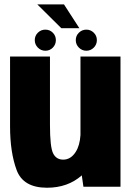

<svg xmlns="http://www.w3.org/2000/svg" viewBox="-20 -854 609 878"><path d="M361.5 0 354 -52Q290 4.5 195 4.5Q86 4.5 56 -76.5Q26 -157.5 26 -276V-595.5H208.5V-283Q208.5 -182 222.8 -153Q237 -124 269 -124Q303.5 -124 326 -159Q345 -188.5 348 -236.5V-595.5H531V0ZM375 -622Q355 -622 340.8 -636.2Q326.5 -650.5 326.5 -670.5Q326.5 -690.5 340.8 -704.5Q355 -718.5 375 -718.5Q394.5 -718.5 408.8 -704.5Q423 -690.5 423 -670.5Q423 -650.5 408.8 -636.2Q394.5 -622 375 -622ZM187.5 -622Q167.5 -622 153.2 -636.2Q139 -650.5 139 -670.5Q139 -690.5 153.2 -704.5Q167.5 -718.5 187.5 -718.5Q207.5 -718.5 221.5 -704.5Q235.5 -690.5 235.5 -670.5Q235.5 -650.5 221.5 -636.2Q207.5 -622 187.5 -622ZM260.5 -725 150.5 -834H272.5L343 -725Z"/></svg>

Font: Anybody ExtraBold
Style: Regular
Weight: 800
Designer: Tyler Finck
Foundry: Etcetera Type Company
Version: Version 1.010; ttfautohint (v1.8.3) -l 8 -r 50 -G 200 -x 14 